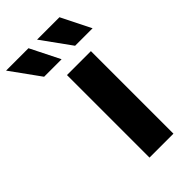

<svg xmlns="http://www.w3.org/2000/svg" viewBox="-344 -818 885 885"><g transform="rotate(-45 98.0 -375.5)"><path d="M72 0V-538H228V0ZM194 -607 90 -751H236L308 -607ZM-8 -607 -112 -751H34L106 -607Z"/></g></svg>

Font: Montserrat Z
Style: Bold
Weight: 700
Designer: Julieta Ulanovsky
Foundry: Julieta Ulanovsky
Version: Version 8.000